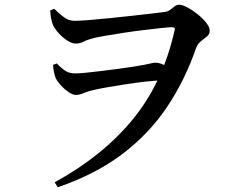

<svg xmlns="http://www.w3.org/2000/svg" viewBox="-20 -740 1040 811"><path d="M211 30Q414 -81 541 -236Q668 -391 717 -610Q720 -620 716.5 -622.5Q713 -625 706 -625Q693 -625 661 -621.5Q629 -618 587 -613Q545 -608 502.5 -601.5Q460 -595 425.5 -589Q391 -583 375 -579Q348 -572 333 -564Q318 -556 300 -556Q284 -556 264.5 -568.5Q245 -581 228.5 -599Q212 -617 204 -634Q199 -646 196 -661.5Q193 -677 192 -696L209 -703Q228 -684 249 -668Q270 -652 294 -652Q313 -652 352.5 -655Q392 -658 440 -663Q488 -668 534.5 -673Q581 -678 618 -682.5Q655 -687 672 -689Q689 -691 699 -698.5Q709 -706 717.5 -713Q726 -720 737 -720Q750 -720 771 -709Q792 -698 814 -680.5Q836 -663 851 -644Q866 -625 866 -610Q866 -596 854 -586Q842 -576 828.5 -565.5Q815 -555 809 -539Q761 -400 684.5 -286.5Q608 -173 495 -88Q382 -3 224 51ZM301 -339Q287 -339 269.5 -351Q252 -363 237.5 -379Q223 -395 216 -408Q211 -421 208 -435.5Q205 -450 204 -466L220 -472Q241 -450 257.5 -440Q274 -430 296 -430Q316 -430 345.5 -433Q375 -436 411 -440.5Q447 -445 481.5 -449.5Q516 -454 544 -458.5Q572 -463 588 -466Q605 -469 616 -472Q627 -475 636 -475Q651 -475 665 -469Q679 -463 690 -457L672 -401Q635 -400 592 -395Q549 -390 507.5 -383.5Q466 -377 431.5 -371Q397 -365 376 -360Q357 -356 344.5 -351Q332 -346 322 -342.5Q312 -339 301 -339Z"/></svg>

Font: Noto Serif KR SemiBold
Style: Regular
Weight: 600
Designer: Ryoko NISHIZUKA 西塚涼子 (kana & ideographs); Frank Grießhammer (Latin, Greek & Cyrillic); Wenlong ZHANG 张文龙 (bopomofo); San
Foundry: Adobe
Version: Version 2.003-H1;hotconv 1.1.1;makeotfexe 2.6.0